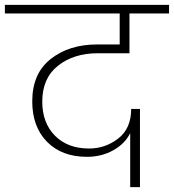

<svg xmlns="http://www.w3.org/2000/svg" viewBox="-52 -760 712 786"><path d="M-32 -705V-740H640V-705H478V-542H348Q250 -542 185.5 -491Q121 -440 121 -344Q121 -257 173 -204.5Q225 -152 313 -152Q379 -152 432 -193Q485 -234 485 -314H521V6H481V-215Q460 -172 412 -145Q364 -118 304 -118Q201 -118 140.5 -179.5Q80 -241 80 -345Q80 -459 155.5 -518.5Q231 -578 345 -578H438V-705Z"/></svg>

Font: Poppins ExtraLight
Style: Regular
Weight: 275
Designer: Ninad Kale (Devanagari), Jonny Pinhorn (Latin)
Foundry: Indian Type Foundry
Version: Version 3.200;PS 1.000;hotconv 16.6.54;makeotf.lib2.5.65590